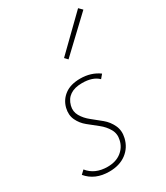

<svg xmlns="http://www.w3.org/2000/svg" viewBox="-174 -759 726 839"><g transform="rotate(-30 189.5 -339.5)"><path d="M214 -510 200 -525 362 -683 379 -666ZM124 4Q52 4 12 -44L30 -61Q64 -18 128 -18Q170 -18 197 -39Q224 -60 231 -93Q238 -122 224 -146.5Q210 -171 186.5 -189.5Q163 -208 139.5 -227Q116 -246 103.5 -272.5Q91 -299 99 -332Q108 -368 137.5 -390Q167 -412 216 -412Q270 -412 310 -383L294 -364Q267 -391 213 -391Q138 -391 122 -330Q115 -303 128.5 -279.5Q142 -256 165.5 -237.5Q189 -219 212.5 -199.5Q236 -180 249 -152Q262 -124 254 -90Q244 -47 210 -21.5Q176 4 124 4Z"/></g></svg>

Font: EauTestText Extralight
Style: Italic
Weight: 250
Italic angle: -12°
Designer: Christian Thalmann (Catharsis Fonts)
Version: Version 0.001;PS 000.001;hotconv 1.0.88;makeotf.lib2.5.64775